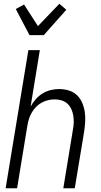

<svg xmlns="http://www.w3.org/2000/svg" viewBox="-20 -1002 540 1022"><path d="M10 0 131 -735H192L143 -435Q154 -455 170 -473.5Q186 -492 206.5 -504.5Q227 -517 249.5 -522.5Q272 -528 294 -528Q321 -528 346 -520.5Q371 -513 389 -496Q407 -479 417 -456Q427 -433 431 -407.5Q435 -382 433.5 -355.5Q432 -329 428 -302L378 0H317L368 -311Q372 -331 372.5 -350Q373 -369 370 -387Q367 -405 359.5 -421.5Q352 -438 339 -450Q326 -462 308.5 -467.5Q291 -473 271 -473Q254 -473 236.5 -469Q219 -465 202.5 -456Q186 -447 172.5 -433.5Q159 -420 149.5 -403.5Q140 -387 134.5 -370Q129 -353 126 -335L71 0ZM137 -815 64 -954 108 -978 182 -863 296 -982 333 -950 213 -815Z"/></svg>

Font: Iosevka Light
Style: Italic
Weight: 300
Italic angle: -9°
Monospace: yes
Designer: Belleve Invis
Foundry: Belleve Invis
Version: Version 32.5.0; ttfautohint (v1.8.4)